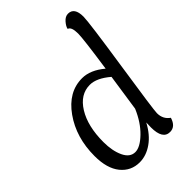

<svg xmlns="http://www.w3.org/2000/svg" viewBox="-224 -829 926 926"><g transform="rotate(-45 238.5 -366.0)"><path d="M365 -426Q391 -605 391 -639Q391 -686 371 -691Q373 -705 389 -723.5Q405 -742 424 -742Q467 -742 467 -679Q467 -642 427.5 -382Q388 -122 388 -99Q388 -58 420 -36Q406 10 369 10Q319 10 319 -71Q319 -94 320 -104Q291 -49 249 -19.5Q207 10 162 10Q103 10 66 -35.5Q29 -81 29 -166Q29 -292 93.5 -383Q158 -474 252 -474Q308 -474 365 -426ZM329 -189 357 -378Q302 -425 256 -425Q190 -425 148.5 -358Q107 -291 107 -183Q107 -123 126.5 -81.5Q146 -40 182 -40Q215 -40 258 -81.5Q301 -123 329 -189Z"/></g></svg>

Font: Overlock
Style: Italic
Weight: 400
Designer: Dario Muhafara
Foundry: Dario Manuel Muhafara
Version: Version 1.002